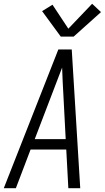

<svg xmlns="http://www.w3.org/2000/svg" viewBox="-29 -997 555 1017"><path d="M-9 0 280 -735H351L396 0H333L322 -205H133L55 0ZM319 -260 307 -490Q305 -527 303 -564.5Q301 -602 300 -639Q286 -602 271.5 -564.5Q257 -527 243 -490L155 -260ZM293 -803 194 -938 249 -972 333 -845 459 -977 506 -933 361 -803Z"/></svg>

Font: Iosevka SS04 Light
Style: Italic
Weight: 300
Italic angle: -9°
Monospace: yes
Designer: Belleve Invis
Foundry: Belleve Invis
Version: Version 19.0.0; ttfautohint (v1.8.4)